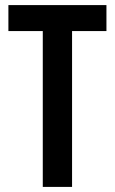

<svg xmlns="http://www.w3.org/2000/svg" viewBox="-20 -734 452 754"><path d="M263 0V-612H398V-714H13V-612H148V0Z"/></svg>

Font: Noto Sans Gurmukhi UI ExtraCondensed SemiBold
Style: Regular
Weight: 600
Width: 2
Designer: Jelle Bosma - Monotype Design Team
Foundry: Monotype Imaging Inc.
Version: Version 2.004